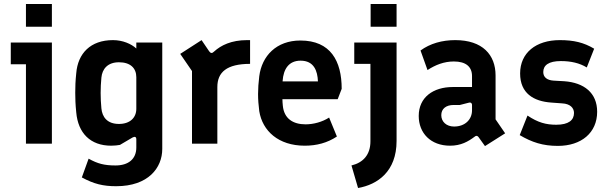

<svg xmlns="http://www.w3.org/2000/svg" viewBox="-20 -720 3049 962"><path d="M110 0H240V-507H34V-398H110ZM110 -586H240V-700H110Z M562 213C723 213 793 121 793 26V-507H663V-477C638 -500 595 -519 546 -519C433 -519 370 -452 362 -353C358 -315 357 -286 357 -255C357 -226 358 -196 362 -157C371 -53 433 10 537 10C556 10 568 8 581 6L644 -31C655 -37 663 -35 663 -22V19C663 77 623 109 559 109C502 109 469 100 424 75L390 169C451 202 497 213 562 213ZM576 -99C517 -99 492 -134 488 -177C483 -229 483 -279 488 -331C492 -374 519 -408 576 -408C633 -408 663 -379 663 -333V-175C663 -130 631 -99 576 -99Z M942 0H1069V-284C1069 -358 1116 -400 1233 -400V-519H1218C1139 -519 1087 -493 1053 -462C1043 -452 1036 -452 1028 -463L990 -519L883 -450L942 -364Z M1507 10C1566 10 1620 -4 1668 -36L1629 -131C1595 -109 1551 -97 1511 -97C1449 -97 1403 -125 1397 -191C1396 -202 1395 -213 1395 -223H1672L1692 -275C1692 -415 1636 -517 1485 -517C1365 -517 1292 -440 1279 -338C1275 -305 1273 -277 1273 -249C1273 -221 1275 -195 1279 -163C1295 -64 1375 10 1507 10ZM1396 -312V-314C1400 -374 1427 -416 1486 -416C1553 -416 1571 -365 1573 -312Z M1741 109 1774 222C1871 205 1967 140 1967 -14V-507H1755V-400H1836V-12C1836 56 1799 95 1741 109ZM1837 -586H1967V-700H1837Z M2377 -34 2410 12 2511 -52 2463 -122V-342C2463 -445 2398 -519 2261 -519C2195 -519 2135 -502 2087 -467L2122 -369C2162 -395 2205 -412 2254 -412C2315 -412 2345 -385 2345 -339V-284H2249C2151 -284 2078 -233 2078 -139C2078 -53 2138 10 2235 10C2290 10 2326 -11 2358 -35C2365 -41 2371 -41 2377 -34ZM2255 -86C2217 -86 2191 -110 2191 -143C2191 -175 2215 -194 2253 -194H2284L2327 -205C2337 -209 2345 -204 2345 -194V-167C2345 -122 2311 -86 2255 -86Z M2775 11C2893 11 2972 -55 2972 -160C2972 -255 2906 -306 2807 -313L2754 -316C2721 -318 2702 -333 2702 -359C2702 -393 2729 -414 2790 -414C2841 -414 2884 -404 2920 -382L2957 -476C2905 -507 2855 -519 2785 -519C2665 -519 2586 -455 2586 -352C2586 -253 2653 -212 2743 -206L2797 -202C2837 -200 2856 -179 2856 -154C2856 -118 2829 -95 2767 -95C2716 -95 2675 -106 2623 -141L2584 -43C2645 -7 2700 11 2775 11Z"/></svg>

Font: Finlandica SemiBold
Style: Regular
Weight: 600
Designer: Niklas Ekholm, Juho Hiilivirta, Jaakko Suomalainen
Foundry: Helsinki Type Studio
Version: Version 2.000;Glyphs 3.2 (3202)